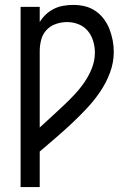

<svg xmlns="http://www.w3.org/2000/svg" viewBox="-20 -548 540 783"><path d="M64 215V-520H142V-458Q152 -475 167 -489Q182 -503 200 -512Q218 -521 238.5 -524.5Q259 -528 279 -528Q303 -528 326 -522.5Q349 -517 369 -503.5Q389 -490 403.5 -470.5Q418 -451 426.5 -429Q435 -407 439.5 -383.5Q444 -360 444 -337Q444 -293 428.5 -251.5Q413 -210 388.5 -174Q364 -138 334.5 -106.5Q305 -75 273 -45Q241 -15 208 13.5Q175 42 142 70V215ZM142 -28Q166 -50 190 -72Q214 -94 237.5 -116Q261 -138 283.5 -162Q306 -186 324.5 -213Q343 -240 355 -270.5Q367 -301 367 -334Q367 -357 360 -380.5Q353 -404 338 -422Q323 -440 300.5 -449Q278 -458 254 -458Q231 -458 208.5 -450.5Q186 -443 170 -426Q154 -409 148 -386Q142 -363 142 -340Z"/></svg>

Font: Iosevka MaddieWtf
Style: Regular
Weight: 400
Monospace: yes
Designer: Belleve Invis
Foundry: Belleve Invis
Version: Version 31.3.0; ttfautohint (v1.8.3)